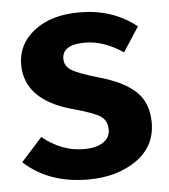

<svg xmlns="http://www.w3.org/2000/svg" viewBox="-45 -587 569 645"><g transform="rotate(-5 239.5 -265.0)"><path d="M246 -546Q358 -546 438 -482L384 -399Q319 -443 256 -443Q179 -443 179 -395Q179 -371 200.5 -357Q222 -343 290 -323Q374 -300 415 -261.5Q456 -223 456 -156Q456 -76 390.5 -30Q325 16 227 16Q95 16 11 -61L82 -140Q147 -87 222 -87Q263 -87 286.5 -102.5Q310 -118 310 -144Q310 -175 288.5 -190Q267 -205 193 -225Q36 -269 36 -388Q36 -457 93.5 -501.5Q151 -546 246 -546Z"/></g></svg>

Font: FiraSans
Style: Regular
Weight: 600
Designer: Carrois Corporate & Edenspiekermann AG
Foundry: Carrois Corporate GbR & Edenspiekermann AG
Version: Version 3.106;PS 003.106;hotconv 1.0.70;makeotf.lib2.5.58329